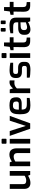

<svg xmlns="http://www.w3.org/2000/svg" viewBox="2088 -2900 818 5033"><g transform="rotate(-90 2496.5 -383.0)"><path d="M62 -157V-536H186V-193Q186 -143 208.5 -123.5Q231 -104 277 -104Q347 -104 407 -147V-536H531V0H430L407 -56Q311 6 218 6Q143 6 102.5 -36Q62 -78 62 -157Z M656 -536H757L780 -480Q817 -508 864.5 -526.5Q912 -545 959 -545Q1047 -545 1086 -493.5Q1125 -442 1125 -357V0H1001V-342Q1001 -385 977 -409Q953 -433 912 -433Q875 -433 844 -422Q813 -411 780 -389V0H656Z M1246 -639V-730Q1246 -739 1251 -744.5Q1256 -750 1265 -750H1359Q1368 -750 1372.5 -744.5Q1377 -739 1377 -730V-639Q1377 -621 1359 -621H1265Q1257 -621 1251.5 -626Q1246 -631 1246 -639ZM1249 -536H1373V0H1249Z M1452 -536H1579L1713 -115L1850 -536H1976L1781 0H1639Z M2018 -268Q2018 -377 2039.5 -436Q2061 -495 2110.5 -519Q2160 -543 2250 -543Q2329 -543 2375 -527Q2421 -511 2442 -471.5Q2463 -432 2463 -361Q2463 -287 2420.5 -255Q2378 -223 2297 -223H2140Q2142 -171 2154 -142.5Q2166 -114 2196.5 -101Q2227 -88 2285 -88H2447V-15Q2393 -5 2350.5 0Q2308 5 2253 5Q2164 5 2113.5 -19.5Q2063 -44 2040.5 -102.5Q2018 -161 2018 -268ZM2285 -298Q2321 -298 2337 -312Q2353 -326 2353 -361Q2353 -413 2330 -433Q2307 -453 2250 -453Q2207 -453 2183.5 -439.5Q2160 -426 2149.5 -393Q2139 -360 2139 -298Z M2573 -536H2669L2697 -450Q2732 -494 2771.5 -518.5Q2811 -543 2861 -543Q2885 -543 2906 -537V-411Q2868 -415 2845 -415Q2798 -415 2764 -399.5Q2730 -384 2697 -350V0H2573Z M2977 -15V-88H3208Q3249 -88 3267.5 -99Q3286 -110 3286 -144V-163Q3286 -190 3268.5 -203.5Q3251 -217 3212 -217H3131Q2969 -217 2969 -358V-388Q2969 -466 3016 -503.5Q3063 -541 3175 -541Q3220 -541 3278.5 -534.5Q3337 -528 3369 -520V-447H3151Q3112 -447 3093.5 -433.5Q3075 -420 3075 -388V-369Q3075 -338 3094 -327.5Q3113 -317 3154 -317H3237Q3314 -317 3353 -281Q3392 -245 3392 -179V-135Q3392 -57 3340 -25.5Q3288 6 3184 6Q3131 6 3068 0.5Q3005 -5 2977 -15Z M3492 -639V-730Q3492 -739 3497 -744.5Q3502 -750 3511 -750H3605Q3614 -750 3618.5 -744.5Q3623 -739 3623 -730V-639Q3623 -621 3605 -621H3511Q3503 -621 3497.5 -626Q3492 -631 3492 -639ZM3495 -536H3619V0H3495Z M3777 -184 3781 -436H3697V-516L3785 -536L3803 -686H3900V-536H4036V-436H3900V-185Q3900 -138 3917.5 -119.5Q3935 -101 3963 -98L4030 -91V0H3941Q3852 0 3813.5 -42Q3775 -84 3777 -184Z M4102 -129V-174Q4102 -238 4145.5 -276Q4189 -314 4275 -314H4428V-361Q4428 -391 4418 -409Q4408 -427 4381 -436.5Q4354 -446 4303 -446H4141V-518Q4232 -543 4351 -543Q4453 -543 4502.5 -503Q4552 -463 4552 -369V0H4455L4434 -58Q4424 -49 4393 -33.5Q4362 -18 4320.5 -6Q4279 6 4238 6Q4177 6 4139.5 -30.5Q4102 -67 4102 -129ZM4428 -115V-255L4312 -249Q4225 -242 4225 -172V-150Q4225 -114 4245.5 -98Q4266 -82 4298 -81Q4326 -81 4372.5 -95.5Q4419 -110 4428 -115ZM4185 -662V-752Q4185 -761 4190 -766.5Q4195 -772 4204 -772H4262Q4271 -772 4275.5 -766.5Q4280 -761 4280 -752V-662Q4280 -643 4262 -643H4204Q4196 -643 4190.5 -648Q4185 -653 4185 -662ZM4381 -662V-752Q4381 -772 4400 -772H4458Q4467 -772 4471.5 -766.5Q4476 -761 4476 -752V-662Q4476 -643 4458 -643H4400Q4392 -643 4386.5 -648Q4381 -653 4381 -662Z M4706 -184 4710 -436H4626V-516L4714 -536L4732 -686H4829V-536H4965V-436H4829V-185Q4829 -138 4846.5 -119.5Q4864 -101 4892 -98L4959 -91V0H4870Q4781 0 4742.5 -42Q4704 -84 4706 -184Z"/></g></svg>

Font: Exo SemiBold
Style: Regular
Weight: 600
Designer: Natanael Gama
Foundry: Natanael Gama
Version: Version 1.500